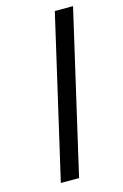

<svg xmlns="http://www.w3.org/2000/svg" viewBox="-109 -740 506 790"><g transform="rotate(-15 144.0 -345.0)"><path d="M48.8 0 208 -689.9H285.6L126.5 0Z"/></g></svg>

Font: HK Grotesk Italic
Style: Regular
Weight: 400
Italic angle: -13°
Designer: Alfredo Marco Pradil and Stefan Peev
Foundry: Hanken Design Co.
Version: Version 1.000;PS 001.000;hotconv 1.0.88;makeotf.lib2.5.64775